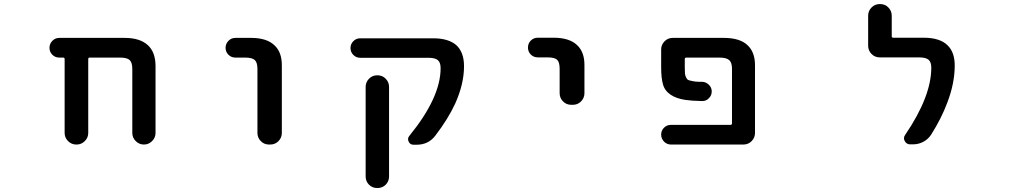

<svg xmlns="http://www.w3.org/2000/svg" viewBox="-20 -736 5040 953"><path d="M636.7 -76.2V-393.6Q636.7 -425.8 623.5 -438Q610.4 -450.2 575.2 -450.2H424.8Q418 -450.2 418 -442.4V-76.2Q418 -52.7 400.9 -35.6Q383.8 -18.6 360.4 -18.6H358.4Q335 -18.6 317.9 -35.6Q300.8 -52.7 300.8 -76.2V-442.4Q300.8 -450.2 293.9 -450.2H274.4Q253.9 -450.2 239.7 -464.4Q225.6 -478.5 225.6 -498.5Q225.6 -518.6 239.7 -533.2Q253.9 -547.9 274.4 -547.9H598.6Q673.8 -547.9 712.9 -512.7Q752 -477.5 752 -408.2V-76.2Q752 -52.7 734.9 -35.6Q717.8 -18.6 694.3 -18.6Q670.9 -18.6 653.8 -35.6Q636.7 -52.7 636.7 -76.2Z M1315.4 -18.6Q1291 -18.6 1274.4 -35.6Q1257.8 -52.7 1257.8 -76.2V-393.6Q1257.8 -425.8 1244.6 -438Q1231.4 -450.2 1196.3 -450.2H1148.4Q1127.9 -450.2 1113.8 -464.4Q1099.6 -478.5 1099.6 -498.5Q1099.6 -518.6 1113.8 -533.2Q1127.9 -547.9 1148.4 -547.9H1226.6Q1306.6 -547.9 1344.7 -508.8Q1379.9 -474.6 1378.9 -408.2V-76.2Q1378.9 -52.7 1362.3 -35.6Q1345.7 -18.6 1321.3 -18.6Z M1852.5 197.3Q1828.1 197.3 1811.5 180.7Q1794.9 164.1 1794.9 139.6V-304.7Q1794.9 -328.1 1811.5 -345.2Q1828.1 -362.3 1852.5 -362.3H1853.5Q1877.9 -362.3 1894.5 -345.2Q1911.1 -328.1 1911.1 -304.7V139.6Q1911.1 164.1 1894.5 180.7Q1877.9 197.3 1853.5 197.3ZM2032.2 -17.6Q2015.6 -17.6 2008.3 -33.2Q2001 -48.8 2011.7 -61.5Q2167 -252 2167 -397.5Q2167 -425.8 2153.3 -437.5Q2139.6 -449.2 2105.5 -449.2H1767.6Q1748 -449.2 1733.9 -463.4Q1719.7 -477.5 1719.7 -497.6Q1719.7 -517.6 1733.9 -531.7Q1748 -545.9 1767.6 -545.9H2129.9Q2206.1 -545.9 2245.1 -511.7Q2283.2 -476.6 2283.2 -407.2Q2283.2 -319.3 2239.3 -221.7Q2204.1 -145.5 2140.6 -62.5Q2106.4 -17.6 2047.9 -17.6Z M2815.4 -215.8Q2791 -215.8 2774.4 -232.9Q2757.8 -250 2757.8 -273.4V-394.5Q2757.8 -427.7 2745.1 -439.5Q2732.4 -451.2 2697.3 -451.2H2649.4Q2628.9 -451.2 2614.7 -465.3Q2600.6 -479.5 2600.6 -500Q2600.6 -520.5 2614.7 -534.7Q2628.9 -548.8 2649.4 -548.8H2727.5Q2808.6 -548.8 2846.7 -509.8Q2881.8 -475.6 2880.9 -410.2V-273.4Q2880.9 -250 2864.3 -232.9Q2847.7 -215.8 2823.2 -215.8Z M3310.5 -18.6Q3290 -18.6 3275.9 -33.2Q3261.7 -47.9 3261.7 -67.9Q3261.7 -87.9 3275.9 -102.1Q3290 -116.2 3310.5 -116.2H3605.5Q3613.3 -116.2 3613.3 -124V-393.6Q3613.3 -425.8 3599.6 -437.5Q3585.9 -450.2 3549.8 -450.2H3386.7Q3378.9 -450.2 3378.9 -442.4V-403.3Q3378.9 -380.9 3379.9 -370.1Q3380.9 -360.4 3385.7 -351.6Q3389.6 -342.8 3394.5 -339.8Q3399.4 -336.9 3415 -334Q3430.7 -330.1 3448.2 -330.1Q3455.1 -330.1 3464.8 -330.1Q3484.4 -329.1 3498.5 -315.4Q3512.7 -301.8 3512.7 -281.7Q3512.7 -261.7 3498 -248Q3485.4 -234.4 3465.8 -234.4Q3465.8 -234.4 3464.8 -234.4Q3413.1 -235.4 3380.9 -240.2Q3335.9 -247.1 3307.6 -266.6Q3278.3 -287.1 3270.5 -318.4Q3261.7 -348.6 3261.7 -403.3V-490.2Q3261.7 -513.7 3278.3 -530.8Q3294.9 -547.9 3319.3 -547.9H3573.2Q3655.3 -547.9 3693.4 -508.8Q3728.5 -473.6 3727.5 -408.2V-76.2Q3727.5 -52.7 3710.9 -35.6Q3694.3 -18.6 3669.9 -18.6Z M4497.1 -19.5Q4479.5 -19.5 4470.7 -36.1Q4466.8 -43 4466.8 -49.8Q4466.8 -58.6 4472.7 -66.4Q4602.5 -256.8 4602.5 -400.4Q4602.5 -427.7 4588.9 -439.5Q4575.2 -451.2 4541 -451.2H4346.7Q4322.3 -451.2 4305.7 -468.3Q4289.1 -485.4 4289.1 -508.8V-658.2Q4289.1 -681.6 4305.7 -698.7Q4322.3 -715.8 4346.7 -715.8H4348.6Q4373 -715.8 4389.6 -698.7Q4406.2 -681.6 4406.2 -658.2V-555.7Q4406.2 -548.8 4414.1 -548.8H4564.5Q4646.5 -548.8 4684.6 -509.8Q4718.8 -475.6 4718.8 -411.1Q4718.8 -322.3 4681.6 -225.6Q4653.3 -149.4 4601.6 -67.4Q4586.9 -44.9 4563 -32.2Q4539.1 -19.5 4511.7 -19.5Z"/></svg>

Font: Rounded Mgen+ 1mn medium
Style: Regular
Weight: 500
Designer: [Source Han Sans]
Ryoko NISHIZUKA  (kana & ideographs); Paul D. Hunt (Latin, Greek & Cyrillic); Wenlong ZHANG  (bopomofo
Version: Version 1.059.20150602